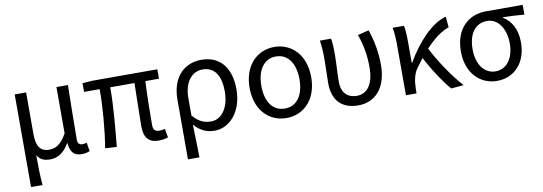

<svg xmlns="http://www.w3.org/2000/svg" viewBox="-57 -937 4294 1517"><g transform="rotate(-10 2090.0 -179.0)"><path d="M92.1 199.6H184.3C177.7 114.2 176.6 66 176.2 -41.2C202.1 1.6 237.3 11 282.2 11C340.6 11 393.6 -22.4 433 -92.4H435.4C442 -19.2 471.2 13.4 532.6 13.4C562.5 13.4 581.4 7.4 597.6 0.1L585.8 -69.3C572.1 -64.9 562.4 -62.9 552.4 -62.9C528.6 -62.9 513.2 -75.1 513.2 -105.8C513.2 -237.3 517 -395.7 519.1 -543.4H427V-171.4C376.6 -82.4 332.5 -66 283.3 -66C212.7 -66 183.5 -115 183.5 -210.3V-543.4H92.1Z M1151.6 13.4C1183.2 13.4 1207.6 7.4 1225.9 0.9L1213.4 -68.5C1193.2 -64.9 1179.4 -62.9 1170 -62.9C1135.8 -62.9 1119 -77.6 1119 -116.3C1119 -168.6 1120.2 -344 1127.2 -467.8H1236.3V-543.4H712.6L635.1 -537.6V-467.8H760.5C760.5 -321 746.7 -153.2 722 0L814.4 5.1C829.4 -146.5 845.4 -314.9 845.4 -467.8H1039.6C1038 -348.4 1033.3 -178.7 1033.3 -122.3C1033.3 -34.7 1066.4 13.4 1151.6 13.4Z M1351.1 199.6H1443.3C1441.7 102.9 1440.2 33.7 1437 -64.5C1486.4 -5.9 1542.2 13.4 1600.8 13.4C1714.7 13.4 1824.6 -94.3 1824.6 -280C1824.6 -450.8 1742.1 -556.8 1590.8 -556.8C1459 -556.8 1351.1 -465.7 1351.1 -277.9ZM1585.6 -63.7C1538 -63.7 1489.5 -75.6 1438.2 -136.8V-275.4C1438.2 -412.8 1507.7 -480.1 1586.8 -480.1C1687.8 -480.1 1731 -399.5 1731 -278.8C1731 -144.7 1665.7 -63.7 1585.6 -63.7Z M2176.1 13.4C2311.9 13.4 2423 -89.9 2423 -271C2423 -453.5 2311.9 -556.8 2176.1 -556.8C2039.6 -556.8 1928.6 -453.5 1928.6 -271C1928.6 -89.9 2039.6 13.4 2176.1 13.4ZM2176.1 -62.9C2078.6 -62.9 2022.8 -144.3 2022.8 -271C2022.8 -396.7 2078.6 -480.5 2176.1 -480.5C2273 -480.5 2328.8 -396.7 2328.8 -271C2328.8 -144.3 2273 -62.9 2176.1 -62.9Z M2752.3 13.4C2888.2 13.4 2982.5 -87.1 2982.5 -271.3C2982.5 -367.8 2966.1 -462.1 2933.8 -556.8L2844.7 -534.6C2879.7 -435.3 2890.3 -350.8 2890.3 -268.8C2890.3 -126.5 2832.2 -62.9 2753.5 -62.9C2688.5 -62.9 2631.3 -98.8 2631.3 -196.5C2631.3 -263.3 2638.3 -355.6 2638.3 -416C2638.3 -463.9 2637.6 -505 2629.8 -543.4H2540.7C2549.3 -486.5 2550.7 -437.6 2550.7 -394.4C2550.7 -330.1 2546.7 -266.1 2546.7 -201.7C2546.7 -58.3 2622.8 13.4 2752.3 13.4Z M3135.1 0H3220.4V-28.3C3221.6 -99.4 3232.1 -156.5 3265.4 -200.1C3375.2 -352 3470.6 -441.1 3560.6 -470.1L3553.1 -556.8C3436.4 -527.6 3315 -395 3229 -245.6H3224.6V-416C3224.6 -463.9 3222 -514.3 3214.8 -543.4H3124.2C3134 -494.6 3135.1 -437.6 3135.1 -394.4ZM3496.9 9.3 3597.8 0C3514.3 -91.5 3423 -230.2 3369 -337.7L3308.7 -280.6C3361.3 -176.3 3436.6 -60.7 3496.9 9.3Z M3865.5 13.4C3998.8 13.4 4102.9 -85.2 4102.9 -253.9C4102.9 -356.2 4062.4 -431.7 3995.8 -469.8V-474.2C4056 -473.4 4106 -470.3 4167.4 -465.1V-543.4H3870.5C3741.5 -543.4 3622.6 -456.3 3622.6 -265.2C3622.6 -86 3734.4 13.4 3865.5 13.4ZM3866.3 -62.9C3780 -62.9 3716.8 -140.3 3716.8 -265.2C3716.8 -401.7 3781.6 -467.1 3867.5 -467.1C3961.3 -467.1 4014.4 -370.9 4014.4 -261.3C4014.4 -139.1 3953 -62.9 3866.3 -62.9Z"/></g></svg>

Font: Source Han Sans JP VF
Style: Regular
Weight: 250
Designer: Ryoko NISHIZUKA 西塚涼子 (kana, bopomofo & ideographs); Paul D. Hunt (Latin, Greek & Cyrillic); Sandoll Communications 산돌커뮤니
Foundry: Adobe
Version: Version 2.004;hotconv 1.0.118;makeotfexe 2.5.65603